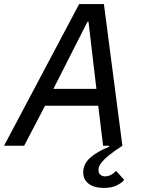

<svg xmlns="http://www.w3.org/2000/svg" viewBox="-49 -718 698 946"><path d="M341 -698H463L554 0Q514 26 490.5 45Q467 64 455 78Q443 92 439.5 102Q436 112 436 120Q436 135 445.5 143Q455 151 469 151Q497 151 523 124L563 168Q549 185 524 196.5Q499 208 462 208Q442 208 423.5 203.5Q405 199 391 189.5Q377 180 369 165.5Q361 151 361 131Q361 90 395 59.5Q429 29 489 5L488 0H459L435 -197H173L70 0H-29ZM387 -611H382L214 -280H426Z"/></svg>

Font: IBM Plex Sans Text
Style: Italic
Weight: 450
Italic angle: -11°
Designer: Mike Abbink, Paul van der Laan, Pieter van Rosmalen
Foundry: Bold Monday
Version: Version 3.005